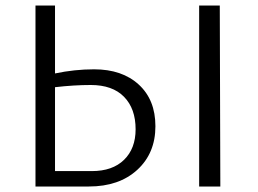

<svg xmlns="http://www.w3.org/2000/svg" viewBox="-20 -678 938 698"><path d="M322 -426Q424 -426 484.5 -370.5Q545 -315 545 -219Q545 -121 479 -60.5Q413 0 303 0H109V-658H180V-411Q251 -426 322 -426ZM779 -658 781 0H704V-658ZM314 -56Q389 -56 431 -97Q473 -138 473 -208Q473 -283 431 -326Q389 -369 310 -369Q249 -369 180 -361V-56Z"/></svg>

Font: EauTestInfant
Style: Regular
Weight: 400
Designer: Christian Thalmann (Catharsis Fonts)
Version: Version 0.001;PS 000.001;hotconv 1.0.88;makeotf.lib2.5.64775